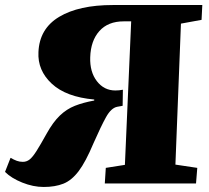

<svg xmlns="http://www.w3.org/2000/svg" viewBox="-29 -730 830 764"><path d="M493 -645H463Q401 -645 366.5 -606.5Q332 -568 330 -502Q328 -444 356.5 -407Q385 -370 430 -370Q446 -370 460 -373L459 -309L437 -305Q413 -300 393 -264Q373 -228 343 -160Q312 -86 284 -49Q256 -12 223 1Q190 14 145 14Q103 14 59.5 -3.5Q16 -21 -9 -46L13 -102Q27 -94 38 -90Q49 -86 62 -86Q77 -86 89 -95.5Q101 -105 116.5 -129.5Q132 -154 157 -199Q182 -244 209 -270Q236 -296 269 -309Q302 -322 346 -330V-334Q234 -344 177 -397Q120 -450 124 -523Q128 -616 206.5 -663Q285 -710 420 -710H776L773 -651L691 -636L669 -75L756 -62L751 0H388L392 -62L468 -74Z"/></svg>

Font: Literata 36pt ExtraBold
Style: Italic
Weight: 800
Italic angle: -2°
Designer: Latin by Veronika Burian and Jose Scaglione. Greek by Irene Vlachou. Cyrillic by Vera Evstafieva
Foundry: TypeTogether
Version: Version 3.002